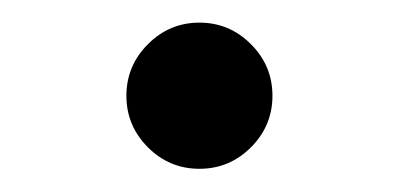

<svg xmlns="http://www.w3.org/2000/svg" viewBox="-20 -142 349 168"><path d="M154.5 5.7Q128.2 5.7 109.4 -13.1Q90.6 -32 90.6 -58.2Q90.6 -84.5 109.4 -103.3Q128.2 -122.2 154.5 -122.2Q180.8 -122.2 199.6 -103.3Q218.4 -84.5 218.4 -58.2Q218.4 -32 199.6 -13.1Q180.8 5.7 154.5 5.7Z"/></svg>

Font: Linik Sans
Style: Regular
Weight: 400
Designer: Rasmus Andersson (font), Marc Monis (original base), Kil Hyung-jin (Pretendard portions), Cristiano Sobral (main changes
Foundry: rsms
Version: Version 3.018;May 31, 2022;FontCreator 14.0.0.2814 64-bit; t